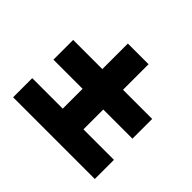

<svg xmlns="http://www.w3.org/2000/svg" viewBox="-127 -757 839 839"><g transform="rotate(45 293.0 -337.5)"><path d="M40.5 -77.1V-195.3H229V-317.9H48.8V-439.9H229V-597.7H356.9V-439.9H537.1V-317.9H356.9V-195.3H545.4V-77.1Z"/></g></svg>

Font: Caskaydia Cove
Style: Bold
Weight: 700
Monospace: yes
Designer: Aaron Bell
Foundry: Saja Typeworks
Version: Version 4.300; ttfautohint (v1.8.3)